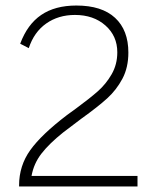

<svg xmlns="http://www.w3.org/2000/svg" viewBox="-20 -674 561 694"><path d="M222 -258 255 -282Q304 -318 333.5 -344Q363 -370 383.5 -405.5Q404 -441 404 -485Q404 -544 361 -582Q318 -620 251 -620Q191 -620 147 -589Q103 -558 84 -500L53 -516Q79 -586 129 -620Q179 -654 256 -654Q348 -654 396 -609.5Q444 -565 444 -484Q444 -430 422.5 -389.5Q401 -349 367.5 -318.5Q334 -288 274 -245L208 -195Q158 -155 130 -119Q102 -83 94 -38H477V0H49V-4Q49 -75 89.5 -131.5Q130 -188 222 -258Z"/></svg>

Font: Bellota Light
Style: Regular
Weight: 300
Designer: Kemie Guaida
Foundry: Kemie Guaida
Version: Version 4.001